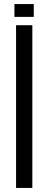

<svg xmlns="http://www.w3.org/2000/svg" viewBox="-20 -924 238 944"><path d="M59 0V-800H139V0ZM51 -841V-904H146V-841Z"/></svg>

Font: Big Shoulders Text
Style: Regular
Weight: 400
Designer: Patric King
Foundry: XO Type Co
Version: Version 1.000; ttfautohint (v1.8.2)